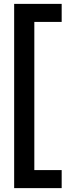

<svg xmlns="http://www.w3.org/2000/svg" viewBox="-20 -760 359 990"><path d="M157 117H298V210H53V-740H298V-647H157Z"/></svg>

Font: Georama ExtraCondensed Thin SemiBold
Style: Regular
Weight: 600
Version: Version 1.001